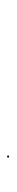

<svg xmlns="http://www.w3.org/2000/svg" viewBox="218 -504 45 520"><g transform="rotate(-90 240.0 -244.5)"><path d="M73 -242V-247H78V-242Z"/></g></svg>

Font: FRB American Cursive Just Beginnings
Style: Italic
Weight: 400
Italic angle: -25°
Version: Version 2.0;Modular Font Editor K font №1